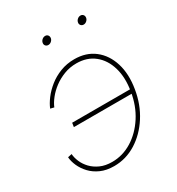

<svg xmlns="http://www.w3.org/2000/svg" viewBox="-171 -813 856 929"><g transform="rotate(-30 257.0 -348.5)"><path d="M196.3 7.8Q153.8 7.8 122.1 -6.3Q90.3 -20.5 69.1 -43.2Q47.9 -65.9 36.4 -91.8Q24.9 -117.7 23.4 -141.1L45.9 -146Q47.4 -125 57.1 -102.1Q66.9 -79.1 85.7 -59.3Q104.5 -39.6 132.3 -27.1Q160.2 -14.6 197.8 -14.6Q256.8 -14.6 308.6 -46.6Q360.4 -78.6 397 -135Q433.6 -191.4 445.3 -264.6Q457.5 -337.4 440.9 -393.8Q424.3 -450.2 384 -482.4Q343.8 -514.6 284.7 -514.6Q248 -514.6 215.6 -502.2Q183.1 -489.7 157 -470Q130.9 -450.2 112.8 -427.2Q94.7 -404.3 86.4 -383.3L65.9 -388.2Q75.2 -411.6 94.7 -437.5Q114.3 -463.4 142.6 -486.1Q170.9 -508.8 207.3 -522.9Q243.7 -537.1 286.1 -537.1Q352.1 -537.1 397.5 -501.7Q442.9 -466.3 461.9 -404.8Q481 -343.3 467.8 -264.6Q455.1 -186 415.5 -124.5Q376 -63 319.1 -27.6Q262.2 7.8 196.3 7.8ZM451.7 -253.4H120.6L124 -275.9H455.1ZM410.2 -659.2Q400.4 -659.2 394.8 -666Q389.2 -672.9 391.1 -682.1Q392.6 -691.4 400.4 -698.2Q408.2 -705.1 418 -705.1Q427.2 -705.1 432.6 -698.5Q438 -691.9 436.5 -682.1Q435.1 -672.9 427.2 -666Q419.4 -659.2 410.2 -659.2ZM212.9 -659.2Q203.1 -659.2 197.5 -666Q191.9 -672.9 193.8 -682.1Q195.3 -691.4 203.1 -698.2Q210.9 -705.1 220.7 -705.1Q230 -705.1 235.4 -698.5Q240.7 -691.9 239.3 -682.1Q237.8 -672.9 230 -666Q222.2 -659.2 212.9 -659.2Z"/></g></svg>

Font: Inter 24pt Thin
Style: Italic
Weight: 250
Italic angle: -9.3988°
Version: Version 4.001;git-66647c0bb